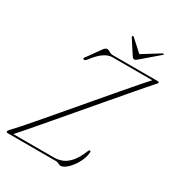

<svg xmlns="http://www.w3.org/2000/svg" viewBox="-201 -982 1032 1118"><g transform="rotate(30 314.5 -422.5)"><path d="M341.5 0H18Q5.5 0 5.5 -7Q6 -13 13.5 -20.5Q27.5 -34.5 61.8 -73.2Q96 -112 143.5 -167.5Q191 -223 245.2 -286.8Q299.5 -350.5 354 -414.5Q408.5 -478.5 456.5 -534.8Q504.5 -591 539.8 -631.5Q575 -672 590 -688H320Q294.5 -688 264.8 -667.5Q235 -647 200.5 -600.5Q190 -589 182.5 -593.5Q174 -597 185.5 -609.5L251 -701Q262.5 -714.5 271 -714.5Q282.5 -714.5 293.2 -707Q304 -699.5 323 -699.5H617.5Q629 -699.5 629 -693Q628.5 -689 619.5 -680Q612 -672 581.2 -636.5Q550.5 -601 504.2 -547Q458 -493 403.5 -429Q349 -365 293.2 -299.5Q237.5 -234 187.5 -175.5Q137.5 -117 100.2 -73.8Q63 -30.5 46 -12H320Q346 -12 372.5 -22Q399 -32 424.2 -60.2Q449.5 -88.5 471.5 -143.5Q476 -152.5 480.5 -152Q486.5 -152 486 -145.5Q485.5 -120 474.2 -92.8Q463 -65.5 445.8 -42Q428.5 -18.5 409.8 -4Q391 10.5 376 10.5Q367 10.5 358.8 5.2Q350.5 0 341.5 0ZM459 -752Q445.5 -740 438 -740Q429.5 -740 421.5 -752L361 -845.5Q357.5 -851 362 -854Q366 -856.5 371 -852L448.5 -782L561.5 -852Q569 -856.5 572 -854Q575.5 -851.5 568 -845.5Z"/></g></svg>

Font: Fraunces 72pt S000 Thin
Style: Italic
Weight: 100
Italic angle: -16°
Version: Version 1.000; ttfautohint (v1.8.3)